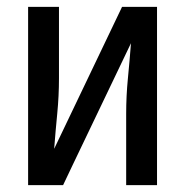

<svg xmlns="http://www.w3.org/2000/svg" viewBox="-20 -540 540 560"><path d="M62 0V-520H152V-312Q152 -260 147 -209Q142 -158 138 -106L336 -520H438V0H348V-208Q348 -260 353 -311Q358 -362 362 -414L193 -61L164 0Z"/></svg>

Font: Iosevka SS18 Medium
Style: Regular
Weight: 500
Monospace: yes
Designer: Belleve Invis
Foundry: Belleve Invis
Version: Version 25.1.1; ttfautohint (v1.8.4)